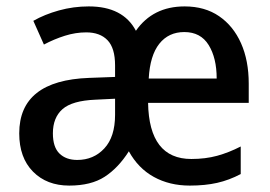

<svg xmlns="http://www.w3.org/2000/svg" viewBox="-20 -569 841 599"><path d="M556 -549Q619 -549 663.5 -518.5Q708 -488 732 -434Q756 -380 756 -308V-248H442Q445 -73 577 -73Q621 -73 657.5 -83Q694 -93 731 -112V-26Q695 -7 657.5 1.5Q620 10 572 10Q509 10 460 -17Q411 -44 382 -97Q349 -45 306.5 -17.5Q264 10 196 10Q126 10 83 -33.5Q40 -77 40 -153Q40 -318 258 -326L339 -329V-365Q339 -419 315.5 -443.5Q292 -468 249 -468Q216 -468 182.5 -457.5Q149 -447 117 -430L84 -504Q119 -524 164 -536.5Q209 -549 257 -549Q364 -549 404 -473Q457 -549 556 -549ZM555 -469Q506 -469 477 -432.5Q448 -396 444 -324H656Q656 -388 631 -428.5Q606 -469 555 -469ZM278 -258Q205 -255 175 -228.5Q145 -202 145 -153Q145 -110 165.5 -90Q186 -70 221 -70Q272 -70 305.5 -106Q339 -142 339 -211V-261Z"/></svg>

Font: Noto Sans Tamil SemiCondensed Medium
Style: Regular
Weight: 500
Width: 4
Designer: Jelle Bosma - Monotype Design Team
Foundry: Monotype Imaging Inc.
Version: Version 2.004; ttfautohint (v1.8.4.7-5d5b)